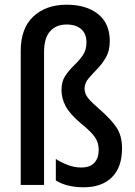

<svg xmlns="http://www.w3.org/2000/svg" viewBox="-20 -785 572 815"><path d="M446 -610Q446 -570 430 -542Q414 -514 393 -492.5Q372 -471 355.5 -451.5Q339 -432 339 -409Q339 -387 354 -368.5Q369 -350 404 -320Q453 -277 475.5 -242.5Q498 -208 498 -155Q498 -75 455 -32.5Q412 10 335 10Q301 10 271 3Q241 -4 217 -19V-110Q239 -96 267 -85Q295 -74 325 -74Q362 -74 380.5 -94Q399 -114 399 -149Q399 -179 383 -202.5Q367 -226 326 -259Q276 -301 258.5 -334.5Q241 -368 241 -403Q241 -439 257 -463Q273 -487 294 -507Q315 -527 331 -549.5Q347 -572 347 -605Q347 -642 324.5 -661.5Q302 -681 262 -681Q219 -681 193 -652.5Q167 -624 167 -564V0H68V-569Q68 -665 121.5 -715Q175 -765 263 -765Q346 -765 396 -725.5Q446 -686 446 -610Z"/></svg>

Font: Noto Sans Lao Condensed Medium
Style: Regular
Weight: 500
Width: 3
Designer: Monotype Design Team
Foundry: Monotype Imaging Inc.
Version: Version 2.003; ttfautohint (v1.8.4.7-5d5b)